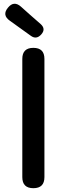

<svg xmlns="http://www.w3.org/2000/svg" viewBox="-20 -987 349 1007"><path d="M155 0Q97 0 97 -58V-678Q97 -736 155 -736Q213 -736 213 -678V-368V-58Q213 0 155 0ZM142 -799 32 -878Q-11 -908 22 -947Q53 -985 90 -952L137 -910L193 -861Q222 -835 196.5 -806.5Q171 -778 142 -799Z"/></svg>

Font: GenSenRounded TW M
Style: Regular
Weight: 500
Version: Version 1.501;PS 1;hotconv 16.6.51;makeotf.lib2.5.65220